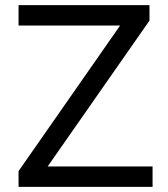

<svg xmlns="http://www.w3.org/2000/svg" viewBox="-20 -725 650 745"><path d="M52 0V-61L474 -666L483 -626H52V-705H560V-645L137 -39L129 -79H572V0Z"/></svg>

Font: Nunito Sans 8pt
Style: Regular
Weight: 400
Version: Version 3.101;gftools[0.9.27]